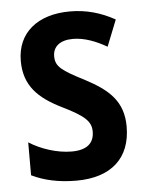

<svg xmlns="http://www.w3.org/2000/svg" viewBox="-45 -591 491 639"><g transform="rotate(-5 200.0 -271.5)"><path d="M367 -155C367 -240 319 -281 243 -321C167 -360 147 -374 147 -409C147 -441 171 -461 214 -461C252 -461 291 -446 327 -425L362 -513C315 -539 267 -553 212 -553C104 -553 35 -497 35 -403C35 -320 81 -276 158 -238C234 -201 253 -181 253 -148C253 -109 228 -88 178 -88C129 -88 75 -106 36 -131V-21C77 -1 126 10 185 10C301 10 367 -49 367 -155Z"/></g></svg>

Font: Noto Sans Lao Condensed SemiBold
Style: Regular
Weight: 600
Width: 3
Designer: Monotype Design Team
Foundry: Monotype Imaging Inc.
Version: Version 2.003